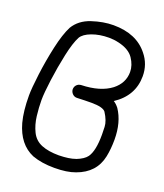

<svg xmlns="http://www.w3.org/2000/svg" viewBox="-146 -897 851 995"><g transform="rotate(20 280.0 -400.0)"><path d="M271 0Q201 0 149 -19Q66 -54 36 -162Q20 -222 20 -308Q20 -347 30 -426.5Q40 -506 57.5 -585Q75 -664 98 -709Q128 -759 190 -779.5Q252 -800 308 -800Q435 -800 499 -719Q540 -669 540 -603Q540 -495 443 -431Q459 -421 472 -404Q515 -340 515 -244Q515 -193 506 -149Q486 -53 386 -17Q341 0 271 0ZM271 -69Q328 -70 361 -82H362Q403 -98 419 -120Q445 -157 445 -246Q445 -256 444 -288.5Q443 -321 416 -363Q401 -383 337 -383Q303 -383 257 -381Q243 -381 233 -391Q223 -401 222 -415Q222 -430 231.5 -440Q241 -450 256 -451Q360 -454 419 -499Q471 -540 471 -601Q471 -638 446.5 -674.5Q422 -711 361 -725H360Q336 -731 308 -731Q256 -731 214.5 -715.5Q173 -700 159 -676Q140 -640 124.5 -568Q109 -496 99 -421Q89 -346 89 -308Q89 -267 94.5 -221Q100 -175 118.5 -137.5Q137 -100 175.5 -84.5Q214 -69 271 -69Z"/></g></svg>

Font: Bubblez Graffiti
Style: Regular
Weight: 400
Designer: GGBotNet
Foundry: GGBotNet
Version: 1.00